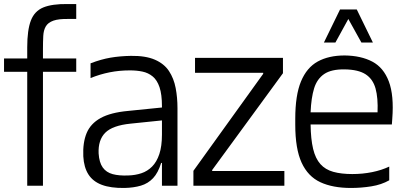

<svg xmlns="http://www.w3.org/2000/svg" viewBox="-22 -921 2001 952"><path d="M113 -494V-686Q113 -772 131 -819Q149 -866 192.5 -884Q236 -902 313 -901H356V-827H318Q269 -828 242.5 -818.5Q216 -809 205 -790Q194 -771 192.5 -742.5Q191 -714 191 -678V-494ZM113 0V-634H191V0ZM-2 -565V-631H356V-565Z M781 0V-307Q781 -313 781 -326Q781 -339 781 -354Q781 -369 781 -380.5Q781 -392 781 -394Q781 -453 769 -488.5Q757 -524 735 -542Q713 -560 684.5 -566Q656 -572 622 -572Q570 -572 522 -562.5Q474 -553 427 -534V-607Q479 -627 525.5 -635Q572 -643 627 -644Q700 -645 746 -625Q792 -605 816 -568.5Q840 -532 849 -484.5Q858 -437 858 -385V0ZM595 11Q527 12 483 -4.5Q439 -21 416.5 -56Q394 -91 391 -146Q388 -214 407.5 -261Q427 -308 476.5 -335.5Q526 -363 613 -371L801 -390V-326L626 -308Q536 -299 500 -263Q464 -227 467 -160Q470 -115 487.5 -90.5Q505 -66 537 -57.5Q569 -49 614 -51Q649 -52 679 -62Q709 -72 732 -95Q755 -118 768 -157Q781 -196 781 -254L799 -113H777Q762 -64 737 -37.5Q712 -11 676.5 -0.5Q641 10 595 11Z M1381 -634V-558L1030 -78V-73H1388V0H937V-74L1283 -555V-560H945V-634Z M1718 11Q1628 11 1566.5 -17.5Q1505 -46 1473.5 -114.5Q1442 -183 1442 -303V-332Q1442 -449 1470.5 -517.5Q1499 -586 1553.5 -616Q1608 -646 1687 -646Q1768 -645 1824 -615.5Q1880 -586 1906 -517Q1932 -448 1923 -332L1921 -304H1518Q1519 -231 1530.5 -183Q1542 -135 1566.5 -107.5Q1591 -80 1630.5 -69Q1670 -58 1725 -58Q1776 -58 1823 -67.5Q1870 -77 1908 -95V-27Q1869 -5 1819 3Q1769 11 1718 11ZM1518 -364H1850Q1853 -436 1840 -482.5Q1827 -529 1791 -552.5Q1755 -576 1687 -577Q1621 -578 1585.5 -554Q1550 -530 1535.5 -483Q1521 -436 1518 -364ZM1770 -710 1679 -874H1747L1827 -710ZM1584 -710 1664 -874H1731L1641 -710Z"/></svg>

Font: Matangi Medium
Style: Regular
Weight: 500
Designer: Prashant Pant
Foundry: The Graphic Ant
Version: Version 3.002